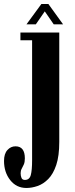

<svg xmlns="http://www.w3.org/2000/svg" viewBox="-68 -685 371 954"><path d="M63.5 249Q13.5 249 -17.2 210Q-48 171 -48 114.5Q-48 79 -31.2 60.5Q-14.5 42 9 42Q55.5 42 55.5 102Q55.5 121 50.2 132.5Q45 144 39.8 153.5Q34.5 163 34.5 175.5Q34.5 189 38.8 199Q43 209 55.5 209Q78.5 209 85 184.8Q91.5 160.5 91.5 111V-485H33.5V-523.5H226.5V20.5Q226.5 90 211.5 134.8Q196.5 179.5 171.8 204.5Q147 229.5 118.5 239.2Q90 249 63.5 249ZM63.5 -564 137.5 -665H172.5L245.5 -564H199L154.5 -628.5L110 -564Z"/></svg>

Font: Imbue 10pt ExtraBold
Style: Regular
Weight: 800
Designer: Tyler Finck
Foundry: Etcetera Type Company
Version: Version 1.102; ttfautohint (v1.8.3)